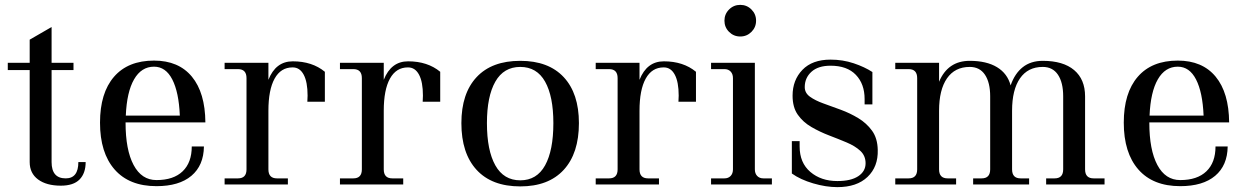

<svg xmlns="http://www.w3.org/2000/svg" viewBox="-20 -758 5128 789"><path d="M230 5Q171 5 136.5 -20.5Q102 -46 102 -92V-470H12V-500H102V-595L192 -647V-500H282V-470H192V-92Q192 -25 250 -25Q302 -25 302 -92H332Q332 -46 307 -20.5Q282 5 230 5Z M623 7Q511 7 451 -61.5Q391 -130 391 -254Q391 -376 448.5 -442.5Q506 -509 613 -509Q714 -509 768.5 -443Q823 -377 824 -255H496V-254Q496 -142 529 -80Q562 -18 623 -18Q693 -18 730.5 -54Q768 -90 768 -156H818Q817 -78 766.5 -35.5Q716 7 623 7ZM613 -484Q561 -484 531 -432Q501 -380 497 -283H719Q715 -379 688 -431.5Q661 -484 613 -484Z M903 0V-25H958Q993 -25 993 -62V-437Q993 -474 958 -474H903V-500H1083V-430Q1113 -506 1183 -506Q1263 -506 1315 -463V-340H1243Q1243 -346 1243.5 -353Q1244 -360 1244 -365Q1244 -421 1228 -451Q1212 -481 1183 -481H1182Q1134 -481 1108.5 -435Q1083 -389 1083 -303V-62Q1083 -25 1118 -25H1163V0Z M1377 0V-25H1432Q1467 -25 1467 -62V-437Q1467 -474 1432 -474H1377V-500H1557V-430Q1587 -506 1657 -506Q1737 -506 1789 -463V-340H1717Q1717 -346 1717.5 -353Q1718 -360 1718 -365Q1718 -421 1702 -451Q1686 -481 1657 -481H1656Q1608 -481 1582.5 -435Q1557 -389 1557 -303V-62Q1557 -25 1592 -25H1637V0Z M2118 8Q2001 8 1938.5 -60Q1876 -128 1876 -252Q1876 -374 1938.5 -441Q2001 -508 2118 -508Q2234 -508 2296.5 -441Q2359 -374 2359 -252Q2359 -128 2296.5 -60Q2234 8 2118 8ZM2118 -17Q2186 -17 2220 -78.5Q2254 -140 2254 -252Q2254 -362 2220 -422.5Q2186 -483 2118 -483Q2050 -483 2015.5 -422.5Q1981 -362 1981 -252Q1981 -140 2015.5 -78.5Q2050 -17 2118 -17Z M2428 0V-25H2483Q2518 -25 2518 -62V-437Q2518 -474 2483 -474H2428V-500H2608V-430Q2638 -506 2708 -506Q2788 -506 2840 -463V-340H2768Q2768 -346 2768.5 -353Q2769 -360 2769 -365Q2769 -421 2753 -451Q2737 -481 2708 -481H2707Q2659 -481 2633.5 -435Q2608 -389 2608 -303V-62Q2608 -25 2643 -25H2688V0Z M3022 -608Q2995 -608 2976 -627Q2957 -646 2957 -673Q2957 -700 2976 -719Q2995 -738 3022 -738Q3049 -738 3068 -719Q3087 -700 3087 -673Q3087 -646 3068 -627Q3049 -608 3022 -608ZM2902 0V-25H2957Q2973 -25 2982.5 -35Q2992 -45 2992 -62V-437Q2992 -454 2982.5 -464Q2973 -474 2957 -474H2902V-500H3082V-62Q3082 -45 3091.5 -35Q3101 -25 3117 -25H3152V0Z M3421 11Q3374 11 3321.5 -4.5Q3269 -20 3234 -45V-178H3266V-156Q3266 -89 3310 -51.5Q3354 -14 3421 -14Q3477 -14 3507 -34Q3537 -54 3537 -87Q3537 -118 3515.5 -138Q3494 -158 3459.5 -172.5Q3425 -187 3387 -201.5Q3349 -216 3314.5 -236Q3280 -256 3258.5 -286.5Q3237 -317 3237 -365Q3237 -429 3277.5 -471Q3318 -513 3393 -513Q3443 -513 3488 -498Q3533 -483 3565 -462V-329H3533V-351Q3533 -413 3497 -450.5Q3461 -488 3393 -488Q3342 -488 3314.5 -463Q3287 -438 3287 -400Q3287 -376 3308.5 -360.5Q3330 -345 3363.5 -333Q3397 -321 3435 -307Q3473 -293 3507 -272.5Q3541 -252 3563.5 -221Q3586 -190 3587 -142Q3589 -73 3545 -31Q3501 11 3421 11Z M3659 0V-25H3714Q3749 -25 3749 -62V-437Q3749 -474 3714 -474H3659V-500H3839V-422Q3875 -508 3965 -508Q4034 -508 4077 -482Q4120 -456 4133 -407Q4150 -456 4183 -482Q4216 -508 4265 -508Q4349 -508 4394 -470Q4439 -432 4439 -362V-62Q4439 -25 4474 -25H4519V0H4279V-25H4314Q4349 -25 4349 -62V-362Q4349 -419 4327.5 -451Q4306 -483 4265 -483Q4204 -483 4171.5 -436Q4139 -389 4139 -303V-62Q4139 -25 4174 -25H4209V0H3979V-25H4014Q4049 -25 4049 -62V-362Q4049 -419 4027.5 -451Q4006 -483 3965 -483Q3904 -483 3871.5 -436Q3839 -389 3839 -303V-62Q3839 -25 3874 -25H3909V0Z M4830 7Q4718 7 4658 -61.5Q4598 -130 4598 -254Q4598 -376 4655.5 -442.5Q4713 -509 4820 -509Q4921 -509 4975.5 -443Q5030 -377 5031 -255H4703V-254Q4703 -142 4736 -80Q4769 -18 4830 -18Q4900 -18 4937.5 -54Q4975 -90 4975 -156H5025Q5024 -78 4973.5 -35.5Q4923 7 4830 7ZM4820 -484Q4768 -484 4738 -432Q4708 -380 4704 -283H4926Q4922 -379 4895 -431.5Q4868 -484 4820 -484Z"/></svg>

Font: Bentinck
Style: Regular
Weight: 400
Designer: Jörg Drees
Foundry: Jörg Drees
Version: Version 1.000; ttfautohint (v1.8.4.7-5d5b)